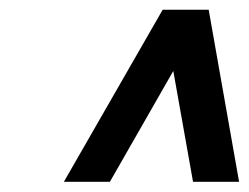

<svg xmlns="http://www.w3.org/2000/svg" viewBox="-20 -717 504 389"><path d="M464.4 -348.6H371.1L331.1 -573.2L202.6 -348.6H109.4L309.6 -697.3H402.8Z"/></svg>

Font: Qaz
Style: Italic
Weight: 400
Italic angle: -11.25°
Designer: GGBotNet
Foundry: f0n7
Version: 0.70